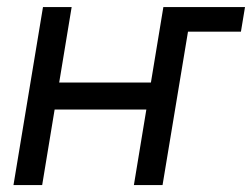

<svg xmlns="http://www.w3.org/2000/svg" viewBox="-20 -536 729 556"><path d="M187.5 -515.6 151.4 -296.9H417L453.1 -515.6H689.5L677.7 -444.3H524.4L450.7 0H367.7L403.8 -218.8H138.2L102.1 0H19L104.5 -515.6Z"/></svg>

Font: Inter Display
Style: Italic
Weight: 400
Italic angle: -9.39999°
Designer: Rasmus Andersson
Foundry: rsms
Version: Version 4.000;git-a52131595